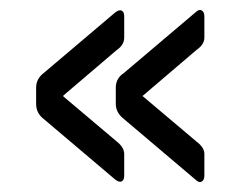

<svg xmlns="http://www.w3.org/2000/svg" viewBox="-20 -450 485 388"><path d="M393 -139V-95Q393 -86 387.5 -83Q382 -80 375 -87L231 -209Q214 -222 214 -240V-273Q214 -292 231 -303L375 -425Q382 -432 387.5 -429Q393 -426 393 -417V-374Q393 -360 377 -349L268 -256L377 -164Q393 -152 393 -139ZM231 -139V-95Q231 -86 226 -83.5Q221 -81 213 -87L69 -209Q53 -221 53 -240V-273Q53 -291 69 -303L213 -425Q221 -431 226 -428.5Q231 -426 231 -417V-374Q231 -359 216 -349L107 -256L216 -164Q231 -152 231 -139Z"/></svg>

Font: Rajdhani SemiBold
Style: Regular
Weight: 600
Designer: Satya Rajpurohit, Jyotish Sonowal
Foundry: Indian Type Foundry
Version: Version 1.201 February 1, 2022